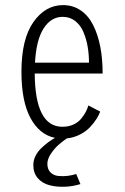

<svg xmlns="http://www.w3.org/2000/svg" viewBox="-20 -532 490 752"><path d="M295 189Q264 198.5 232.2 199.5Q200.5 200.5 173 193.2Q145.5 186 128 165.8Q110.5 145.5 110.5 114.5Q110.5 96 119.2 78.5Q128 61 142.8 47.2Q157.5 33.5 169.8 24.5Q182 15.5 195.5 8Q134.5 -4.5 99.2 -70Q64 -135.5 64 -251Q64 -379 110.8 -445.5Q157.5 -512 227 -512Q266 -512 296.2 -491.2Q326.5 -470.5 345 -433.5Q363.5 -396.5 372.8 -348.8Q382 -301 382 -244H116Q117.5 -35.5 224.5 -35.5Q248.5 -35.5 267.5 -44.2Q286.5 -53 298 -67.2Q309.5 -81.5 316 -93.8Q322.5 -106 326 -119L372.5 -95Q368 -82 358.5 -67Q349 -52 333.5 -35Q318 -18 294 -5.5Q270 7 242 10Q225 21.5 209.8 34.8Q194.5 48 180 69.2Q165.5 90.5 165.5 109.5Q165.5 131 177.8 143.2Q190 155.5 208.8 157.2Q227.5 159 245.2 156.8Q263 154.5 278.5 149.5ZM225.5 -466Q180 -466 151 -421Q122 -376 117 -286.5H328.5Q328.5 -320 323.2 -350Q318 -380 306.5 -407Q295 -434 274.2 -450Q253.5 -466 225.5 -466Z"/></svg>

Font: League Mono Condensed UltraLight
Style: Regular
Weight: 200
Width: 1
Designer: Tyler Finck
Foundry: The League of Moveable Type / Tyler Finck
Version: Version 2.210